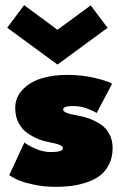

<svg xmlns="http://www.w3.org/2000/svg" viewBox="-20 -713 457 745"><path d="M8 -605.5 73.5 -693 203 -597.5 332 -692 397.5 -605 203 -462.5ZM240 -422.5Q299.5 -422.5 351 -409.8Q402.5 -397 415 -388L355 -274.5Q341.5 -283.5 316.2 -292.5Q291 -301.5 264 -301.5Q225 -301.5 225 -288Q225 -273.5 281 -265Q305 -260.5 326 -253Q347 -245.5 369 -231.5Q391 -217.5 404 -193.5Q417 -169.5 417 -138.5Q417 -102 402.5 -74Q388 -46 365.8 -30Q343.5 -14 312.8 -4.2Q282 5.5 254.2 8.8Q226.5 12 196 12Q147.5 12 105.5 2.2Q63.5 -7.5 45.2 -16.5Q27 -25.5 16 -33.5L74.5 -160Q91.5 -147 120.2 -135Q149 -123 176 -123Q224 -123 224 -137.5Q224 -145.5 211.5 -150.8Q199 -156 169.5 -161.5Q148.5 -165.5 129 -173.2Q109.5 -181 87.5 -195.8Q65.5 -210.5 52.2 -235.8Q39 -261 39 -293.5Q39 -336 68.5 -366Q98 -396 142.2 -409.2Q186.5 -422.5 240 -422.5Z"/></svg>

Font: League Spartan Black
Style: Regular
Weight: 900
Foundry: The League of Moveable Type
Version: Version 2.002